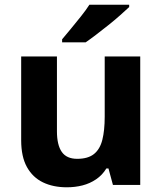

<svg xmlns="http://www.w3.org/2000/svg" viewBox="-20 -786 690 816"><path d="M576 -546V0H460L441 -70H432Q415 -42 388.5 -24Q362 -6 330.5 2Q299 10 264 10Q206 10 162.5 -11Q119 -32 94.5 -76Q70 -120 70 -190V-546H222V-228Q222 -170 242.5 -140.5Q263 -111 308 -111Q354 -111 379.5 -131.5Q405 -152 415 -192Q425 -232 425 -290V-546ZM529 -756Q514 -742 491 -721.5Q468 -701 441 -679.5Q414 -658 388.5 -638.5Q363 -619 344 -606H244V-619Q260 -638 281.5 -664Q303 -690 324.5 -717Q346 -744 360 -766H529Z"/></svg>

Font: Noto Sans Lao UI
Style: Regular
Weight: 400
Designer: Monotype Design Team
Foundry: Monotype Imaging Inc.
Version: Version 2.000